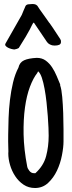

<svg xmlns="http://www.w3.org/2000/svg" viewBox="-20 -941 362 961"><path d="M21.5 -172.9Q22.5 -178.7 21.5 -204.1Q20.5 -229.5 21 -267.1Q21.5 -304.7 22.9 -349.6Q24.4 -394.5 29.8 -440.4Q35.2 -486.3 45.4 -528.8Q55.7 -571.3 72.3 -602.5Q78.1 -628.9 100.6 -639.2Q123 -649.4 164.1 -651.4Q190.4 -651.4 209 -637.7Q227.5 -624 240.7 -604Q253.9 -584 263.7 -560.5Q273.4 -537.1 281.2 -518.6V-513.7Q288.1 -494.1 291.5 -455.6Q294.9 -417 296.4 -374.5Q297.9 -332 297.9 -293Q297.9 -253.9 297.9 -233.4Q297.9 -204.1 290 -163.6Q282.2 -123 265.1 -86.9Q248 -50.8 220.7 -25.4Q193.4 0 155.3 0Q123 0 98.1 -16.6Q73.2 -33.2 56.2 -59.1Q39.1 -85 30.3 -115.2Q21.5 -145.5 21.5 -172.9ZM116.2 -107.4Q118.2 -96.7 127.4 -85.4Q136.7 -74.2 149.4 -74.2H157.2Q198.2 -111.3 210.9 -159.7Q223.6 -208 223.6 -261.7Q223.6 -274.4 222.7 -300.8Q221.7 -327.1 219.2 -359.9Q216.8 -392.6 212.9 -428.7Q209 -464.8 203.1 -496.6Q197.3 -528.3 189.5 -551.8Q181.6 -575.2 170.9 -584Q169.9 -583 168.5 -580.1Q167 -577.1 167 -576.2Q146.5 -550.8 129.9 -506.8Q113.3 -462.9 105 -402.8Q96.7 -342.8 98.1 -268.1Q99.6 -193.4 116.2 -107.4ZM88.9 -866.2Q89.8 -868.2 92.3 -874.5Q94.7 -880.9 97.7 -887.7Q100.6 -894.5 103.5 -900.9Q106.4 -907.2 107.4 -910.2Q111.3 -918 121.6 -919.4Q131.8 -920.9 141.6 -920.9Q149.4 -920.9 155.3 -919.4Q161.1 -918 167 -912.1Q169.9 -907.2 178.2 -895Q186.5 -882.8 196.3 -869.6Q206.1 -856.4 214.4 -844.2Q222.7 -832 225.6 -828.1Q226.6 -827.1 229.5 -823.7Q232.4 -820.3 232.4 -819.3Q235.4 -815.4 242.2 -805.2Q249 -794.9 256.8 -783.2Q264.6 -771.5 271.5 -760.7Q278.3 -750 281.2 -746.1Q284.2 -741.2 284.7 -738.8Q285.2 -736.3 285.2 -731.4Q285.2 -720.7 276.4 -716.8Q267.6 -712.9 252.9 -712.9Q240.2 -712.9 230 -718.3Q219.7 -723.6 214.8 -731.4L149.4 -828.1L145.5 -825.2Q142.6 -821.3 139.6 -814.5Q136.7 -807.6 129.4 -793.9Q122.1 -780.3 109.4 -758.3Q96.7 -736.3 74.2 -701.2Q72.3 -699.2 64 -696.3Q55.7 -693.4 52.7 -693.4Q46.9 -693.4 37.6 -695.8Q28.3 -698.2 20.5 -702.1Q12.7 -706.1 8.3 -711.4Q3.9 -716.8 7.8 -723.6Z"/></svg>

Font: Covered By Your Grace
Style: Regular
Weight: 400
Designer: Kimberly Geswein
Foundry: Kimberly Geswein
Version: Version 1.0